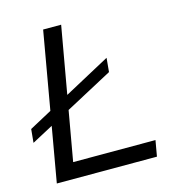

<svg xmlns="http://www.w3.org/2000/svg" viewBox="-103 -776 800 865"><g transform="rotate(-15 297.0 -343.0)"><path d="M56 0 176 -686H260L152 -74H536L523 0ZM2 -204 8 -267 419 -489 413 -424Z"/></g></svg>

Font: Archivo SemiExpanded Light
Style: Italic
Weight: 300
Width: 6
Italic angle: -10°
Designer: Hector Gatti
Foundry: Omnibus-Type
Version: Version 2.001